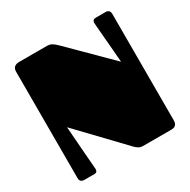

<svg xmlns="http://www.w3.org/2000/svg" viewBox="-157 -850 989 999"><g transform="rotate(-30 337.0 -350.5)"><path d="M605 -701.2Q614.3 -701.2 621.6 -695.3Q628.9 -689.5 628.9 -672.9V-36.1Q628.9 0 594.7 0H425.3Q409.2 0 398.7 -6.3Q388.2 -12.7 379.9 -21L129.9 -282.2Q134.3 -218.8 138.7 -165.5Q140.1 -142.6 142.1 -120.1Q144 -97.7 145.5 -78.1Q147 -58.6 148.2 -43.9Q149.4 -29.3 149.9 -22.9Q150.9 -14.6 147.2 -7.3Q143.6 0 130.4 0H68.8Q60.1 0 52.5 -5.6Q44.9 -11.2 44.9 -27.8V-665Q44.9 -701.2 85 -701.2H250Q268.6 -701.2 281 -693.4Q293.5 -685.5 306.2 -672.9L543.9 -437Q539.1 -495.1 535.2 -544.4Q533.2 -565.4 531.5 -586.4Q529.8 -607.4 528.3 -625.7Q526.9 -644 525.6 -657.7Q524.4 -671.4 523.9 -678.2Q522.9 -686 527.1 -693.6Q531.2 -701.2 546.4 -701.2Z"/></g></svg>

Font: Fascinate
Style: Regular
Weight: 900
Designer: Astigmatic (AOETI)
Foundry: Astigmatic (AOETI)
Version: Version 1.000